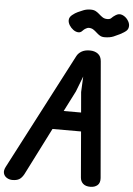

<svg xmlns="http://www.w3.org/2000/svg" viewBox="-94 -1261 912 1313"><g transform="rotate(5 362.0 -604.0)"><path d="M42 0Q20.5 0 3.2 -10.8Q-14 -21.5 -19.2 -40.5Q-24.5 -59.5 -11 -85.5L403 -880.5Q413 -901 435.5 -914.8Q458 -928.5 493 -928.5Q526.5 -928.5 548.8 -911.8Q571 -895 573.5 -861L642 -66Q644.5 -32.5 625.8 -16.2Q607 0 577 0Q544 0 526.8 -15.8Q509.5 -31.5 507.5 -58L481 -371.5H285L120.5 -46.5Q106 -20.5 88.5 -10.2Q71 0 42 0ZM350.5 -500.5H470L458 -640L463 -747L422 -641ZM584 -1027.5Q565 -1027.5 551.8 -1035.8Q538.5 -1044 527.2 -1054.8Q516 -1065.5 503 -1073.8Q490 -1082 471.5 -1082Q464.5 -1082 452 -1075.2Q439.5 -1068.5 431 -1058.5Q418.5 -1044 401.2 -1045.5Q384 -1047 368 -1058.8Q352 -1070.5 341.2 -1087.8Q330.5 -1105 330.5 -1122Q330.5 -1142.5 350 -1158.5Q369.5 -1174.5 387.5 -1182.5Q402.5 -1189.5 424.8 -1198.5Q447 -1207.5 474.5 -1207.5Q496.5 -1207.5 510.8 -1199.2Q525 -1191 536.5 -1180.2Q548 -1169.5 561 -1161.2Q574 -1153 592.5 -1153Q612 -1153 620.2 -1162.5Q628.5 -1172 645.5 -1183Q669 -1199 692 -1190Q715 -1181 730 -1160.2Q745 -1139.5 745 -1120Q745 -1099 732 -1086.2Q719 -1073.5 688 -1057.5Q671.5 -1049 646.2 -1038.2Q621 -1027.5 584 -1027.5Z"/></g></svg>

Font: Edu AU VIC WA NT Hand
Style: Bold
Weight: 700
Version: Version 1.001